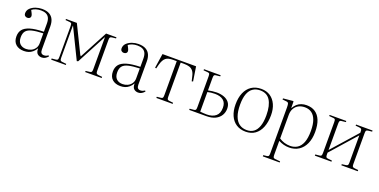

<svg xmlns="http://www.w3.org/2000/svg" viewBox="-19 -1276 4428 2246"><g transform="rotate(20 2194.5 -153.0)"><path d="M195 14Q131 14 93.5 -20Q56 -54 56 -118Q56 -169 82.5 -203Q109 -237 170.5 -256Q232 -275 340 -278V-378Q340 -424 326.5 -450.5Q313 -477 287 -489Q261 -501 225 -501Q190 -501 161.5 -492Q133 -483 113 -467Q124 -447 130 -434.5Q136 -422 138.5 -414Q141 -406 141 -399Q141 -384 130 -374.5Q119 -365 100 -365Q83 -365 71 -376Q59 -387 59 -406Q59 -444 85.5 -469.5Q112 -495 150.5 -508.5Q189 -522 229 -522Q288 -522 323 -501.5Q358 -481 373.5 -445.5Q389 -410 389 -361V-74Q389 -45 400.5 -32Q412 -19 434 -19Q450 -19 463.5 -24.5Q477 -30 487 -37L495 -27Q479 -8 460 3Q441 14 417 14Q385 14 363.5 -5.5Q342 -25 343 -73Q325 -42 302 -22.5Q279 -3 252.5 5.5Q226 14 195 14ZM211 -17Q243 -17 272.5 -30Q302 -43 321 -70Q340 -97 340 -135V-258Q254 -255 202.5 -242.5Q151 -230 129 -202.5Q107 -175 107 -126Q107 -71 135.5 -44Q164 -17 211 -17Z M532 0V-15L585 -20Q601 -22 606 -30.5Q611 -39 611 -65V-443Q611 -469 606.5 -478Q602 -487 586 -488L531 -493L532 -507H667L833 -168L844 -155L1031 -507H1160V-493L1113 -488Q1094 -486 1088 -478Q1082 -470 1082 -447V-61Q1082 -39 1088 -30.5Q1094 -22 1113 -20L1160 -15V0H955V-14L1003 -20Q1022 -22 1027.5 -30.5Q1033 -39 1033 -62V-461H1031L836 -92L819 -86L636 -461H634V-63Q634 -39 639 -30.5Q644 -22 659 -20L714 -14V0Z M1396 14Q1332 14 1294.5 -20Q1257 -54 1257 -118Q1257 -169 1283.5 -203Q1310 -237 1371.5 -256Q1433 -275 1541 -278V-378Q1541 -424 1527.5 -450.5Q1514 -477 1488 -489Q1462 -501 1426 -501Q1391 -501 1362.5 -492Q1334 -483 1314 -467Q1325 -447 1331 -434.5Q1337 -422 1339.5 -414Q1342 -406 1342 -399Q1342 -384 1331 -374.5Q1320 -365 1301 -365Q1284 -365 1272 -376Q1260 -387 1260 -406Q1260 -444 1286.5 -469.5Q1313 -495 1351.5 -508.5Q1390 -522 1430 -522Q1489 -522 1524 -501.5Q1559 -481 1574.5 -445.5Q1590 -410 1590 -361V-74Q1590 -45 1601.5 -32Q1613 -19 1635 -19Q1651 -19 1664.5 -24.5Q1678 -30 1688 -37L1696 -27Q1680 -8 1661 3Q1642 14 1618 14Q1586 14 1564.5 -5.5Q1543 -25 1544 -73Q1526 -42 1503 -22.5Q1480 -3 1453.5 5.5Q1427 14 1396 14ZM1412 -17Q1444 -17 1473.5 -30Q1503 -43 1522 -70Q1541 -97 1541 -135V-258Q1455 -255 1403.5 -242.5Q1352 -230 1330 -202.5Q1308 -175 1308 -126Q1308 -71 1336.5 -44Q1365 -17 1412 -17Z M1841 0V-15L1892 -20Q1908 -22 1913 -30.5Q1918 -39 1918 -65V-486H1876Q1845 -486 1822 -481Q1799 -476 1783 -463.5Q1767 -451 1755.5 -430Q1744 -409 1735 -378L1721 -324L1706 -328L1733 -507H2151L2179 -328L2163 -324L2149 -382Q2140 -423 2122 -445.5Q2104 -468 2076.5 -477Q2049 -486 2009 -486H1967V-63Q1967 -39 1972 -30.5Q1977 -22 1992 -20L2044 -14V0Z M2250 0V-15L2303 -20Q2319 -22 2324 -30.5Q2329 -39 2329 -65V-443Q2329 -469 2324.5 -478Q2320 -487 2304 -488L2249 -493L2250 -507H2457V-493L2403 -487Q2388 -486 2383 -477Q2378 -468 2378 -444V-290Q2404 -295 2431.5 -298.5Q2459 -302 2485 -302Q2534 -302 2574.5 -287.5Q2615 -273 2639 -243Q2663 -213 2663 -165Q2663 -119 2640.5 -81.5Q2618 -44 2574 -22Q2530 0 2462 0ZM2461 -20Q2530 -20 2571 -53.5Q2612 -87 2612 -158Q2612 -220 2574.5 -250Q2537 -280 2470 -280Q2442 -280 2420 -277Q2398 -274 2378 -269V-25Q2400 -23 2419 -21.5Q2438 -20 2461 -20Z M2955 14Q2887 14 2838 -18Q2789 -50 2763 -109Q2737 -168 2737 -248Q2737 -331 2763 -392Q2789 -453 2839 -486.5Q2889 -520 2961 -520Q3026 -520 3073 -488.5Q3120 -457 3145.5 -400.5Q3171 -344 3171 -268Q3171 -182 3145.5 -118.5Q3120 -55 3072 -20.5Q3024 14 2955 14ZM2962 -8Q3012 -8 3047 -33.5Q3082 -59 3101 -112.5Q3120 -166 3120 -248Q3120 -311 3109 -358Q3098 -405 3077.5 -436.5Q3057 -468 3026 -483.5Q2995 -499 2953 -499Q2902 -499 2864.5 -474Q2827 -449 2807.5 -396.5Q2788 -344 2788 -262Q2788 -176 2809 -119.5Q2830 -63 2868.5 -35.5Q2907 -8 2962 -8Z M3245 216V201L3289 196Q3305 194 3310 185.5Q3315 177 3315 152V-417Q3315 -455 3309.5 -468Q3304 -481 3282 -483L3234 -488L3235 -502L3358 -514L3363 -509L3364 -428H3365Q3383 -460 3406.5 -481Q3430 -502 3460 -512Q3490 -522 3524 -522Q3588 -522 3632 -492.5Q3676 -463 3699.5 -405.5Q3723 -348 3723 -261Q3723 -176 3695 -114Q3667 -52 3616 -19Q3565 14 3497 14Q3462 14 3429 5.5Q3396 -3 3364 -20V152Q3364 175 3369 184.5Q3374 194 3391 196L3455 202V216ZM3502 -8Q3552 -8 3590.5 -32.5Q3629 -57 3650.5 -111Q3672 -165 3672 -255Q3672 -337 3652.5 -389.5Q3633 -442 3597.5 -467Q3562 -492 3513 -492Q3469 -492 3435.5 -474.5Q3402 -457 3383 -423.5Q3364 -390 3364 -343V-50Q3395 -29 3430 -18.5Q3465 -8 3502 -8Z M3814 0V-15L3867 -20Q3883 -22 3888 -30.5Q3893 -39 3893 -65V-443Q3893 -469 3888.5 -478Q3884 -487 3868 -488L3813 -493L3814 -507H4021V-493L3967 -487Q3952 -486 3947 -477Q3942 -468 3942 -444V-117L4222 -433V-446Q4222 -469 4216.5 -477.5Q4211 -486 4191 -488L4142 -493L4143 -507H4348V-493L4301 -488Q4282 -486 4276.5 -478Q4271 -470 4271 -447V-61Q4271 -39 4276.5 -30.5Q4282 -22 4301 -20L4348 -15V0H4144V-14L4191 -20Q4211 -22 4216.5 -30.5Q4222 -39 4222 -62V-401L3942 -84V-63Q3942 -39 3947 -30.5Q3952 -22 3967 -20L4021 -14V0Z"/></g></svg>

Font: Literata 60pt ExtraLight
Style: Regular
Weight: 250
Designer: Latin by Veronika Burian and Jose Scaglione. Greek by Irene Vlachou. Cyrillic by Vera Evstafieva.
Foundry: TypeTogether
Version: Version 3.103;gftools[0.9.29]